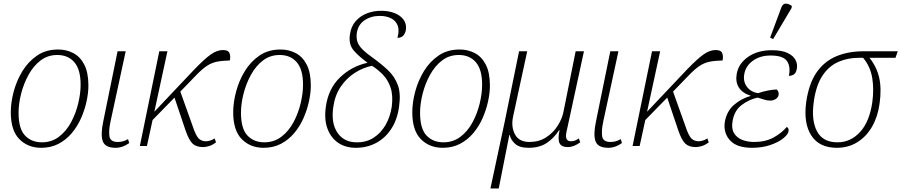

<svg xmlns="http://www.w3.org/2000/svg" viewBox="-20 -826 5098 1086"><path d="M213 10Q138 10 89.5 -39Q41 -88 41 -191Q41 -246 57.5 -308Q74 -370 107 -424Q140 -478 190 -512Q240 -546 309 -546Q356 -546 395 -525.5Q434 -505 457 -460Q480 -415 480 -342Q480 -300 469.5 -252Q459 -204 438.5 -157.5Q418 -111 386 -73Q354 -35 311 -12.5Q268 10 213 10ZM217 -21Q272 -21 313.5 -52.5Q355 -84 382 -134.5Q409 -185 422.5 -241.5Q436 -298 436 -347Q436 -433 400.5 -474Q365 -515 304 -515Q250 -515 209.5 -484Q169 -453 141.5 -403Q114 -353 99.5 -296Q85 -239 85 -188Q85 -98 121.5 -59.5Q158 -21 217 -21Z M634 10Q575 10 561.5 -27Q548 -64 564 -139L645 -536H691L605 -138Q594 -87 599 -55Q604 -23 646 -23Q661 -23 674.5 -26.5Q688 -30 704 -39L711 -17Q674 10 634 10Z M771 0 881 -536H927L853 -194L1079 -433Q1138 -494 1173 -518.5Q1208 -543 1241 -543Q1271 -543 1278 -525.5Q1285 -508 1280 -484Q1237 -483 1207 -477Q1177 -471 1150.5 -453.5Q1124 -436 1091 -402L1000 -308L1070 -112Q1088 -58 1104 -42.5Q1120 -27 1145 -27Q1154 -27 1167 -30.5Q1180 -34 1194 -43L1202 -21Q1181 -5 1161.5 0.5Q1142 6 1129 6Q1090 6 1069 -14Q1048 -34 1029 -90L967 -274L843 -147L811 0Z M1471 10Q1396 10 1347.5 -39Q1299 -88 1299 -191Q1299 -246 1315.5 -308Q1332 -370 1365 -424Q1398 -478 1448 -512Q1498 -546 1567 -546Q1614 -546 1653 -525.5Q1692 -505 1715 -460Q1738 -415 1738 -342Q1738 -300 1727.5 -252Q1717 -204 1696.5 -157.5Q1676 -111 1644 -73Q1612 -35 1569 -12.5Q1526 10 1471 10ZM1475 -21Q1530 -21 1571.5 -52.5Q1613 -84 1640 -134.5Q1667 -185 1680.5 -241.5Q1694 -298 1694 -347Q1694 -433 1658.5 -474Q1623 -515 1562 -515Q1508 -515 1467.5 -484Q1427 -453 1399.5 -403Q1372 -353 1357.5 -296Q1343 -239 1343 -188Q1343 -98 1379.5 -59.5Q1416 -21 1475 -21Z M1993 10Q1934 10 1892.5 -18.5Q1851 -47 1832 -99Q1813 -151 1823 -222Q1837 -324 1902.5 -387.5Q1968 -451 2059 -471Q2013 -504 1982 -539Q1951 -574 1959 -629Q1965 -676 1991.5 -706Q2018 -736 2055.5 -750.5Q2093 -765 2135 -765Q2178 -765 2211.5 -752Q2245 -739 2262.5 -715Q2280 -691 2276 -659Q2273 -638 2261.5 -625Q2250 -612 2228 -612Q2240 -655 2229 -682.5Q2218 -710 2191 -723Q2164 -736 2128 -736Q2078 -736 2041.5 -711Q2005 -686 1998 -638Q1995 -611 2001.5 -590Q2008 -569 2030 -547Q2052 -525 2093 -496Q2140 -462 2176.5 -427Q2213 -392 2230.5 -344Q2248 -296 2237 -221Q2227 -149 2193 -97Q2159 -45 2107.5 -17.5Q2056 10 1993 10ZM1997 -21Q2051 -20 2092.5 -46.5Q2134 -73 2160.5 -118.5Q2187 -164 2196 -223Q2204 -287 2189 -331Q2174 -375 2145 -404.5Q2116 -434 2084 -454Q2032 -443 1985.5 -413Q1939 -383 1906.5 -334.5Q1874 -286 1865 -220Q1852 -129 1889 -75Q1926 -21 1997 -21Z M2484 10Q2409 10 2360.5 -39Q2312 -88 2312 -191Q2312 -246 2328.5 -308Q2345 -370 2378 -424Q2411 -478 2461 -512Q2511 -546 2580 -546Q2627 -546 2666 -525.5Q2705 -505 2728 -460Q2751 -415 2751 -342Q2751 -300 2740.5 -252Q2730 -204 2709.5 -157.5Q2689 -111 2657 -73Q2625 -35 2582 -12.5Q2539 10 2484 10ZM2488 -21Q2543 -21 2584.5 -52.5Q2626 -84 2653 -134.5Q2680 -185 2693.5 -241.5Q2707 -298 2707 -347Q2707 -433 2671.5 -474Q2636 -515 2575 -515Q2521 -515 2480.5 -484Q2440 -453 2412.5 -403Q2385 -353 2370.5 -296Q2356 -239 2356 -188Q2356 -98 2392.5 -59.5Q2429 -21 2488 -21Z M2754 240 2834 -134 2916 -536H2962L2882 -166Q2870 -108 2893 -65.5Q2916 -23 2975 -23Q3028 -23 3068 -48.5Q3108 -74 3133.5 -113.5Q3159 -153 3167 -193L3236 -536H3283L3184 -79Q3173 -27 3209 -27Q3218 -27 3229 -30Q3240 -33 3254 -43L3262 -21Q3225 6 3192 6Q3156 6 3145 -16Q3134 -38 3145 -90H3143Q3111 -42 3070.5 -16Q3030 10 2970 10Q2917 10 2892.5 -13.5Q2868 -37 2863 -63H2861L2801 240Z M3421 10Q3362 10 3348.5 -27Q3335 -64 3351 -139L3432 -536H3478L3392 -138Q3381 -87 3386 -55Q3391 -23 3433 -23Q3448 -23 3461.5 -26.5Q3475 -30 3491 -39L3498 -17Q3461 10 3421 10Z M3558 0 3668 -536H3714L3640 -194L3866 -433Q3925 -494 3960 -518.5Q3995 -543 4028 -543Q4058 -543 4065 -525.5Q4072 -508 4067 -484Q4024 -483 3994 -477Q3964 -471 3937.5 -453.5Q3911 -436 3878 -402L3787 -308L3857 -112Q3875 -58 3891 -42.5Q3907 -27 3932 -27Q3941 -27 3954 -30.5Q3967 -34 3981 -43L3989 -21Q3968 -5 3948.5 0.5Q3929 6 3916 6Q3877 6 3856 -14Q3835 -34 3816 -90L3754 -274L3630 -147L3598 0Z M4234 10Q4146 10 4108 -33.5Q4070 -77 4080 -138Q4091 -198 4132.5 -233.5Q4174 -269 4225 -283V-285Q4180 -299 4159.5 -330.5Q4139 -362 4147 -408Q4157 -466 4211 -504Q4265 -542 4346 -542Q4402 -542 4434.5 -526.5Q4467 -511 4479.5 -487Q4492 -463 4487 -437Q4483 -414 4471 -405.5Q4459 -397 4442 -397Q4453 -450 4431 -481Q4409 -512 4339 -512Q4279 -512 4238.5 -482.5Q4198 -453 4190 -408Q4182 -366 4204 -336Q4226 -306 4267 -299Q4298 -309 4324 -314Q4350 -319 4373 -320Q4387 -307 4384 -289Q4381 -274 4367 -265.5Q4353 -257 4338 -257Q4319 -257 4304.5 -262Q4290 -267 4265 -274Q4216 -263 4175 -232Q4134 -201 4124 -143Q4116 -101 4131 -74.5Q4146 -48 4176.5 -35.5Q4207 -23 4246 -23Q4309 -23 4355 -48Q4401 -73 4430 -108Q4435 -105 4438.5 -99.5Q4442 -94 4440 -83Q4437 -65 4409.5 -43Q4382 -21 4336.5 -5.5Q4291 10 4234 10ZM4353 -605 4336 -613 4400 -785Q4409 -807 4426.5 -805.5Q4444 -804 4459 -792L4457 -780Z M4714 10Q4614 10 4569 -59.5Q4524 -129 4540 -248Q4555 -353 4598.5 -416Q4642 -479 4710 -507.5Q4778 -536 4865 -536H5058L5045 -499H4898Q4939 -448 4953 -386Q4967 -324 4955 -239Q4945 -166 4912.5 -109.5Q4880 -53 4829 -21.5Q4778 10 4714 10ZM4717 -21Q4791 -21 4844.5 -79Q4898 -137 4914 -248Q4924 -321 4913.5 -385.5Q4903 -450 4862 -499H4837Q4774 -499 4721 -475.5Q4668 -452 4632 -398Q4596 -344 4583 -251Q4568 -146 4601 -83.5Q4634 -21 4717 -21Z"/></svg>

Font: Noto Serif ExtraLight
Style: Italic
Weight: 200
Italic angle: -12°
Designer: Monotype Design Team
Foundry: Monotype Imaging Inc.
Version: Version 2.014; ttfautohint (v1.8.4.7-5d5b)